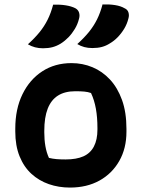

<svg xmlns="http://www.w3.org/2000/svg" viewBox="-20 -835 640 867"><path d="M220 -814Q251 -815 276.5 -811Q302 -807 320 -798Q333 -791 337 -778Q341 -765 337 -751Q331 -726 318 -704.5Q305 -683 289 -666.5Q273 -650 254 -638Q236 -627 217 -622Q198 -617 174 -617Q155 -617 138 -621.5Q121 -626 106 -635Q137 -663 158.5 -689.5Q180 -716 195 -746Q210 -776 220 -814ZM443 -815Q474 -816 499.5 -812Q525 -808 542 -798Q556 -792 560 -779Q564 -766 560 -752Q554 -727 541 -705.5Q528 -684 511.5 -667Q495 -650 476 -639Q459 -628 440 -623Q421 -618 397 -618Q377 -618 360.5 -622.5Q344 -627 329 -636Q360 -664 381.5 -690.5Q403 -717 418 -747Q433 -777 443 -815ZM303 -550Q353 -550 397.5 -531.5Q442 -513 476.5 -476Q511 -439 531 -383.5Q551 -328 551 -253V-240Q551 -165 518.5 -108Q486 -51 429 -19.5Q372 12 296 12Q245 12 200.5 -3.5Q156 -19 122 -50Q88 -81 68.5 -129Q49 -177 49 -241V-254Q49 -343 81.5 -409.5Q114 -476 171 -513Q228 -550 303 -550ZM320 -423Q273 -423 242 -403.5Q211 -384 195.5 -344.5Q180 -305 180 -244V-237Q180 -204 185 -175Q190 -146 201 -122Q218 -118 235 -116.5Q252 -115 276 -115Q325 -115 356.5 -129Q388 -143 404 -173.5Q420 -204 420 -250V-257Q420 -305 413 -344Q406 -383 391 -415Q377 -420 360.5 -421.5Q344 -423 320 -423Z"/></svg>

Font: Recursive Casual
Style: Bold
Weight: 700
Version: Version 1.085